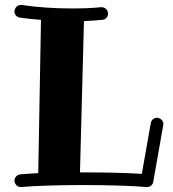

<svg xmlns="http://www.w3.org/2000/svg" viewBox="-20 -746 695 773"><path d="M637 -241C637 -243 638 -244 638 -246C638 -259 626 -272 612 -272C600 -272 589 -263 587 -250L551 -46C493 -50 405 -52 316 -52C311 -52 306 -52 302 -52L318 -661C343 -662 367 -664 391 -666C405 -667 415 -678 415 -691C415 -705 404 -717 389 -717C388 -717 388 -717 387 -717C348 -713 309 -712 269 -712C203 -712 135 -716 67 -726C66 -726 65 -726 64 -726C51 -726 40 -717 38 -700C38 -688 47 -677 60 -675C89 -671 117 -668 145 -666L134 -49C105 -47 80 -46 61 -44C48 -42 38 -31 38 -18C40 -2 51 7 64 7C65 7 65 7 66 7C117 2 216 -1 316 -1C416 -1 516 2 569 7C570 7 571 7 572 7C584 7 595 -1 597 -14Z"/></svg>

Font: Ribeye
Style: Regular
Weight: 400
Designer: Astigmatic (AOETI)
Foundry: Astigmatic (AOETI)
Version: Version 1.000